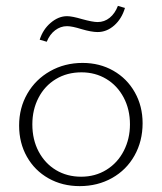

<svg xmlns="http://www.w3.org/2000/svg" viewBox="-20 -629 551 653"><path d="M115 -494Q126 -529 152.5 -551.5Q179 -574 208 -574Q225 -574 259 -564Q295 -554 312 -554Q335 -554 353 -568.5Q371 -583 381 -609L405 -602Q394 -565 368.5 -542.5Q343 -520 312 -520Q291 -520 257 -530Q225 -540 208 -540Q186 -540 167.5 -526Q149 -512 139 -487ZM45 -202Q45 -262 73 -310.5Q101 -359 150.5 -387Q200 -415 261 -415Q319 -415 365.5 -388.5Q412 -362 438.5 -315Q465 -268 465 -210Q465 -149 437.5 -100Q410 -51 361 -23.5Q312 4 251 4Q192 4 145 -22.5Q98 -49 71.5 -96Q45 -143 45 -202ZM422 -206Q422 -257 400.5 -297.5Q379 -338 341.5 -360.5Q304 -383 257 -383Q208 -383 170 -360Q132 -337 111 -296.5Q90 -256 90 -206Q90 -154 111.5 -113.5Q133 -73 170.5 -50.5Q208 -28 256 -28Q304 -28 342 -51.5Q380 -75 401 -116Q422 -157 422 -206Z"/></svg>

Font: Ysabeau Infant Light
Style: Regular
Weight: 300
Designer: Christian Thalmann (Catharsis Fonts)
Version: Version 0.003